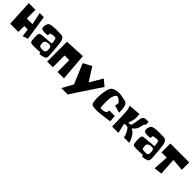

<svg xmlns="http://www.w3.org/2000/svg" viewBox="307 -1769 3210 3210"><g transform="rotate(45 1912.0 -164.5)"><path d="M43.5 -3.9 20 -467.3H178.2V-262.2H313L266.1 -479.5H362.8L431.2 -37.6L337.9 -3.9L318.4 -143.6H237.3V-3.9Z M706.5 -79.1H707Q710.9 -79.1 722.9 -78.9Q734.9 -78.6 739 -78.6Q743.2 -78.6 753.2 -79.1Q763.2 -79.6 767.1 -81.3Q771 -83 778.1 -85.7Q785.2 -88.4 788.1 -92.8Q791 -97.2 794.9 -103.3Q798.8 -109.4 800 -118.2Q801.3 -127 801.3 -137.7Q801.3 -185.1 791.5 -202.4Q781.7 -219.7 760.7 -221.2Q738.8 -222.7 733.9 -222.7Q731.9 -222.7 727.1 -222.4Q722.2 -222.2 720.2 -222.2Q717.3 -221.7 712.4 -220.9Q707.5 -220.2 694.8 -216.1Q682.1 -211.9 672.9 -205.6Q663.6 -199.2 656.5 -186.8Q649.4 -174.3 650.4 -158.2Q651.4 -143.6 652.1 -135.5Q652.8 -127.4 654.5 -117.7Q656.2 -107.9 658.7 -103Q661.1 -98.1 665 -92.5Q668.9 -86.9 674.6 -84.7Q680.2 -82.5 688 -80.8Q695.8 -79.1 706.5 -79.1ZM880.9 -120.1Q880.9 -113.3 882.1 -96.7Q883.3 -80.1 882.8 -70.8Q882.3 -61.5 879.9 -48.8Q877.4 -36.1 869.1 -27.3Q860.8 -18.6 846.7 -12.7Q803.7 3.9 753.9 7.8H752.9Q742.7 7.8 741.7 -2.4L739.7 -15.6Q738.8 -22 732.9 -22H732.4Q539.1 -8.3 518.6 -26.4Q503.9 -39.1 500.2 -55.9Q496.6 -72.8 494.1 -119.6Q493.7 -127.4 493.7 -131.8Q488.8 -225.1 518.6 -237.3Q526.4 -240.7 589.6 -246.8Q652.8 -252.9 712.4 -257.3L771.5 -261.7Q764.6 -351.6 750.5 -367.7Q737.3 -378.4 696.8 -374.8Q656.2 -371.1 637.2 -361.8Q621.6 -354 627.9 -327.1Q627.9 -326.7 628.2 -325.4Q628.4 -324.2 628.4 -323.7Q628.4 -318.4 624.5 -314.5Q620.6 -310.5 615.7 -310.1Q589.8 -307.6 564.7 -306.6Q539.6 -305.7 511.5 -311Q483.4 -316.4 478 -329.1Q458 -381.3 495.1 -446.3Q504.4 -461.9 545.7 -470.5Q586.9 -479 623.5 -479.5L660.2 -480.5Q782.2 -481 802.2 -473.1Q817.4 -467.3 830.8 -448Q844.2 -428.7 852.1 -401.9Q859.4 -377 870.1 -264.9Q880.9 -152.8 880.9 -120.1Z M928.2 6.8V-462.4L1286.1 -481L1325.2 6.8H1172.9V-272H1062V6.8Z M1408.7 151.9 1515.1 -40.5 1366.2 -396 1514.6 -474.6 1664.6 -237.8 1797.4 -462.9 1906.7 -372.6 1558.6 152.8Z M2197.8 -470.7Q2247.1 -462.4 2312.5 -447.3Q2335.9 -441.9 2351.8 -418.5Q2367.7 -395 2373.3 -365.5Q2378.9 -335.9 2381.3 -307.1Q2383.8 -278.3 2382.8 -258.8L2381.3 -239.3L2249 -277.3Q2261.7 -309.1 2261.7 -340.8Q2261.2 -357.4 2225.6 -384.8Q2189.9 -412.1 2167.5 -411.6Q2145 -411.1 2125.7 -372.6Q2106.4 -334 2101.6 -283.7Q2097.2 -234.4 2099.9 -160.6Q2102.5 -86.9 2108.4 -77.1Q2114.3 -67.9 2164.8 -75.9Q2215.3 -84 2225.1 -95.2Q2231 -101.6 2234.9 -115.2Q2238.8 -128.9 2239.7 -139.6L2240.7 -149.9H2371.6L2379.4 -33.2Q2353.5 -29.3 2313.7 -23.7Q2273.9 -18.1 2198.2 -8.5Q2122.6 1 2102.5 1Q2060.5 0.5 2022.5 -4.6Q1984.4 -9.8 1973.6 -20.5Q1960 -34.2 1952.1 -84.2Q1944.3 -134.3 1949.7 -213.4Q1961.9 -392.6 2011.7 -435.1Q2041 -459 2103.5 -470.7Q2124 -474.6 2150.4 -474.6Q2177.2 -474.6 2197.8 -470.7Z M2463.4 6.8Q2460 -297.9 2449.2 -365.7Q2440.9 -408.2 2425.3 -447.8L2639.2 -464.4Q2640.6 -454.1 2642.3 -437.7Q2644 -421.4 2644 -383.1Q2644 -344.7 2637.7 -321.8Q2631.3 -298.8 2624 -276.6Q2616.7 -254.4 2612.3 -243.7L2608.4 -232.9Q2613.8 -231.9 2622.1 -231.2Q2630.4 -230.5 2646.7 -232.9Q2663.1 -235.4 2668.9 -243.7Q2674.8 -252 2679.4 -271Q2684.1 -290 2688.5 -317.6Q2692.9 -345.2 2693.8 -350.1Q2695.8 -359.4 2699 -379.4Q2702.1 -399.4 2705.1 -414.1Q2708 -428.7 2710.4 -434.6Q2717.3 -451.2 2733.6 -464.8Q2750 -478.5 2762.7 -478.5L2840.8 -480V-417Q2837.9 -414.6 2832.8 -409.9Q2827.6 -405.3 2818.1 -387.9Q2808.6 -370.6 2805.2 -349.1Q2801.8 -327.1 2798.1 -313.5Q2794.4 -299.8 2785.4 -280.8Q2776.4 -261.7 2759.5 -242.4Q2742.7 -223.1 2716.3 -201.7Q2718.3 -201.2 2722.2 -199.7Q2726.1 -198.2 2737.3 -192.1Q2748.5 -186 2759.8 -177.2Q2771 -168.5 2785.6 -151.6Q2800.3 -134.8 2812.5 -113.8Q2832 -80.6 2843.3 -53Q2854.5 -25.4 2856.4 -14.6L2857.9 -3.4H2729.5Q2730 -4.4 2730.2 -6.8Q2730.5 -9.3 2729.5 -18.1Q2728.5 -26.9 2725.8 -37.4Q2723.1 -47.9 2715.8 -65.7Q2708.5 -83.5 2697.3 -103.5Q2684.6 -126 2679.9 -134.3Q2675.3 -142.6 2665.8 -154.1Q2656.2 -165.5 2651.1 -167.7Q2646 -169.9 2633.1 -172.6Q2620.1 -175.3 2607.9 -174.1Q2595.7 -172.9 2573.2 -169.9L2613.8 6.8Z M3133.8 -79.1H3134.3Q3138.2 -79.1 3150.1 -78.9Q3162.1 -78.6 3166.3 -78.6Q3170.4 -78.6 3180.4 -79.1Q3190.4 -79.6 3194.3 -81.3Q3198.2 -83 3205.3 -85.7Q3212.4 -88.4 3215.3 -92.8Q3218.3 -97.2 3222.2 -103.3Q3226.1 -109.4 3227.3 -118.2Q3228.5 -127 3228.5 -137.7Q3228.5 -185.1 3218.8 -202.4Q3209 -219.7 3188 -221.2Q3166 -222.7 3161.1 -222.7Q3159.2 -222.7 3154.3 -222.4Q3149.4 -222.2 3147.5 -222.2Q3144.5 -221.7 3139.6 -220.9Q3134.8 -220.2 3122.1 -216.1Q3109.4 -211.9 3100.1 -205.6Q3090.8 -199.2 3083.7 -186.8Q3076.7 -174.3 3077.6 -158.2Q3078.6 -143.6 3079.3 -135.5Q3080.1 -127.4 3081.8 -117.7Q3083.5 -107.9 3085.9 -103Q3088.4 -98.1 3092.3 -92.5Q3096.2 -86.9 3101.8 -84.7Q3107.4 -82.5 3115.2 -80.8Q3123 -79.1 3133.8 -79.1ZM3308.1 -120.1Q3308.1 -113.3 3309.3 -96.7Q3310.5 -80.1 3310.1 -70.8Q3309.6 -61.5 3307.1 -48.8Q3304.7 -36.1 3296.4 -27.3Q3288.1 -18.6 3273.9 -12.7Q3231 3.9 3181.2 7.8H3180.2Q3169.9 7.8 3168.9 -2.4L3167 -15.6Q3166 -22 3160.2 -22H3159.7Q2966.3 -8.3 2945.8 -26.4Q2931.2 -39.1 2927.5 -55.9Q2923.8 -72.8 2921.4 -119.6Q2920.9 -127.4 2920.9 -131.8Q2916 -225.1 2945.8 -237.3Q2953.6 -240.7 3016.8 -246.8Q3080.1 -252.9 3139.6 -257.3L3198.7 -261.7Q3191.9 -351.6 3177.7 -367.7Q3164.6 -378.4 3124 -374.8Q3083.5 -371.1 3064.5 -361.8Q3048.8 -354 3055.2 -327.1Q3055.2 -326.7 3055.4 -325.4Q3055.7 -324.2 3055.7 -323.7Q3055.7 -318.4 3051.8 -314.5Q3047.9 -310.5 3043 -310.1Q3017.1 -307.6 2991.9 -306.6Q2966.8 -305.7 2938.7 -311Q2910.6 -316.4 2905.3 -329.1Q2885.3 -381.3 2922.4 -446.3Q2931.6 -461.9 2972.9 -470.5Q3014.2 -479 3050.8 -479.5L3087.4 -480.5Q3209.5 -481 3229.5 -473.1Q3244.6 -467.3 3258.1 -448Q3271.5 -428.7 3279.3 -401.9Q3286.6 -377 3297.4 -264.9Q3308.1 -152.8 3308.1 -120.1Z M3477.1 -271.5H3352.5V-481.9H3799.3V-306.2L3584.5 -323.2L3601.6 -19L3460 -2Z"/></g></svg>

Font: Some Time Later
Style: Regular
Weight: 400
Version: Version 003.300